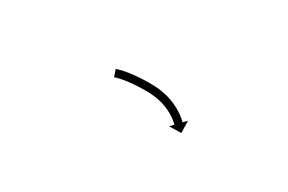

<svg xmlns="http://www.w3.org/2000/svg" viewBox="2 -769 677 451"><g transform="rotate(30 340.5 -543.5)"><path d="M253.3 -566C252.5 -565.7 251.7 -565.4 250.8 -565.1L257.6 -546.3C258.3 -546.6 259.1 -546.8 259.9 -547.1C259.9 -547.1 259.8 -547.1 259.8 -547.1C259.7 -547.1 259.7 -547.1 259.7 -547.1C261.7 -547.7 263.8 -548.3 265.8 -548.9C265.8 -548.9 265.8 -548.9 265.7 -548.9C265.7 -548.9 265.6 -548.8 265.6 -548.8C268.7 -549.6 271.8 -550.3 275 -551C275 -551 274.9 -551 274.9 -551C274.8 -551 274.8 -551 274.8 -551C278.7 -551.7 282.7 -552.4 286.7 -553C286.7 -553 286.6 -553 286.6 -553C286.5 -553 286.5 -553 286.5 -553C291.1 -553.6 295.8 -554.1 300.4 -554.6C300.4 -554.6 300.4 -554.6 300.4 -554.6C300.3 -554.6 300.3 -554.6 300.3 -554.6C305.4 -555 310.6 -555.4 315.7 -555.7C315.7 -555.7 315.7 -555.7 315.7 -555.7C315.6 -555.7 315.6 -555.7 315.6 -555.7C321.1 -556 326.6 -556.2 332.1 -556.3C332.1 -556.3 332.1 -556.3 332 -556.3C332 -556.3 332 -556.3 332 -556.3C337.8 -556.3 343.6 -556.3 349.4 -556.1C349.4 -556.1 349.3 -556.1 349.2 -556.1C349.1 -556.1 349 -556.1 349 -556.1C355 -555.7 361 -555.1 366.9 -554.3C366.9 -554.3 366.8 -554.3 366.7 -554.3C366.6 -554.3 366.5 -554.3 366.5 -554.3C372.3 -553.3 378 -552 383.6 -550.5C383.6 -550.5 383.5 -550.5 383.5 -550.6C383.4 -550.6 383.3 -550.6 383.3 -550.6C388.5 -549 393.7 -547.2 398.9 -545.1C398.9 -545.1 398.8 -545.2 398.7 -545.2C398.6 -545.2 398.5 -545.3 398.5 -545.3C403 -543.3 407.5 -541.1 411.9 -538.7C411.9 -538.7 411.8 -538.7 411.7 -538.8C411.7 -538.8 411.6 -538.9 411.6 -538.9C415.2 -536.7 418.8 -534.5 422.3 -532.1C422.3 -532.1 422.2 -532.1 422.2 -532.2C422.1 -532.2 422 -532.3 422 -532.3C424.7 -530.3 427.3 -528.3 429.8 -526.3C429.8 -526.3 429.7 -526.3 429.7 -526.3C429.7 -526.4 429.6 -526.4 429.6 -526.4C431.2 -525 432.8 -523.7 434.3 -522.2C434.3 -522.2 434.3 -522.2 434.3 -522.3C434.3 -522.3 434.2 -522.3 434.2 -522.3C434.8 -521.8 435.4 -521.3 435.9 -520.7L426.8 -511.2L459.6 -511.9L458.9 -544.7L449.7 -535.2C449.2 -535.7 448.6 -536.3 448 -536.8C448 -536.8 448 -536.9 447.9 -536.9C447.9 -536.9 447.9 -536.9 447.9 -536.9C446.2 -538.5 444.4 -540.1 442.6 -541.6C442.6 -541.6 442.6 -541.6 442.6 -541.7C442.5 -541.7 442.5 -541.7 442.5 -541.7C439.7 -544 436.8 -546.2 433.9 -548.4C433.9 -548.4 433.8 -548.4 433.7 -548.5C433.7 -548.5 433.6 -548.6 433.6 -548.6C429.7 -551.2 425.8 -553.7 421.8 -556.1C421.8 -556.1 421.7 -556.1 421.6 -556.2C421.5 -556.2 421.4 -556.3 421.4 -556.3C416.6 -558.9 411.7 -561.3 406.7 -563.6C406.7 -563.6 406.6 -563.6 406.5 -563.6C406.4 -563.7 406.3 -563.7 406.3 -563.7C400.7 -566 394.9 -568 389.2 -569.7C389.2 -569.7 389.1 -569.8 389 -569.8C388.9 -569.8 388.8 -569.9 388.8 -569.9C382.6 -571.5 376.4 -572.9 370.1 -574C370.1 -574 370 -574 369.9 -574C369.8 -574.1 369.7 -574.1 369.7 -574.1C363.3 -575 356.8 -575.7 350.4 -576.1C350.4 -576.1 350.3 -576.1 350.2 -576.1C350.1 -576.1 350 -576.1 350 -576.1C343.9 -576.3 337.8 -576.3 331.7 -576.3C331.7 -576.3 331.7 -576.3 331.7 -576.3C331.7 -576.3 331.6 -576.3 331.6 -576.3C326 -576.2 320.3 -576 314.7 -575.7C314.7 -575.7 314.6 -575.7 314.6 -575.7C314.6 -575.7 314.5 -575.7 314.5 -575.7C309.2 -575.4 303.9 -575 298.5 -574.5C298.5 -574.5 298.5 -574.5 298.5 -574.5C298.4 -574.5 298.4 -574.5 298.4 -574.5C293.5 -574 288.7 -573.4 283.9 -572.8C283.9 -572.8 283.8 -572.8 283.8 -572.8C283.7 -572.8 283.7 -572.8 283.7 -572.8C279.5 -572.1 275.2 -571.4 271 -570.6C271 -570.6 271 -570.6 270.9 -570.6C270.9 -570.6 270.8 -570.6 270.8 -570.6C267.4 -569.9 264 -569.1 260.6 -568.2C260.6 -568.2 260.6 -568.2 260.5 -568.2C260.5 -568.2 260.4 -568.2 260.4 -568.2C258.1 -567.5 255.8 -566.8 253.5 -566.1C253.5 -566.1 253.4 -566.1 253.4 -566C253.4 -566 253.3 -566 253.3 -566Z"/></g></svg>

Font: FRB American Cursive Just Arrows
Style: Bold Italic
Weight: 700
Italic angle: -25°
Version: Version 2.0;Modular Font Editor K font №1